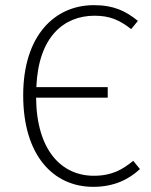

<svg xmlns="http://www.w3.org/2000/svg" viewBox="-20 -714 587 745"><path d="M497 -90C456 -57 416 -32 344 -32C220 -32 122 -129 120 -335H398V-376H121C129 -572 228 -653 347 -653C405 -653 443 -637 489 -601L515 -633C468 -671 422 -694 344 -694C193 -694 70 -577 70 -344C70 -112 186 11 342 11C424 11 481 -19 523 -58Z"/></svg>

Font: Fira Sans ExtraLight
Style: Regular
Weight: 200
Designer: bBox Type GmbH & Carrois Corporate GbR & Edenspiekermann AG
Foundry: bBox Type GmbH & Carrois Corporate GbR & Edenspiekermann AG
Version: Version 4.300;PS 004.300;hotconv 1.0.88;makeotf.lib2.5.64775